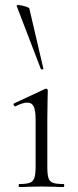

<svg xmlns="http://www.w3.org/2000/svg" viewBox="-20 -751 315 771"><path d="M57 -12Q86 -12 99.5 -17Q113 -22 118 -36.5Q123 -51 123 -81V-270Q123 -307 115.5 -323Q108 -339 90 -339Q71 -339 42 -324H41Q37 -324 35 -329Q33 -334 37 -336L161 -394L165 -395Q167 -395 169.5 -393Q172 -391 172 -388Q172 -382 171 -348.5Q170 -315 170 -271V-81Q170 -51 174.5 -36.5Q179 -22 192.5 -17Q206 -12 235 -12Q238 -12 238 -6Q238 0 235 0Q212 0 199 -1L146 -2L94 -1Q80 0 57 0Q55 0 55 -6Q55 -12 57 -12ZM98 -716 154 -476Q156 -474 150.5 -472.5Q145 -471 144 -474L47 -727Q45 -732 57.5 -730.5Q70 -729 84 -724.5Q98 -720 98 -716Z"/></svg>

Font: Cormorant Garamond Light
Style: Regular
Weight: 300
Designer: Christian Thalmann (Catharsis Fonts)
Version: Version 3.000